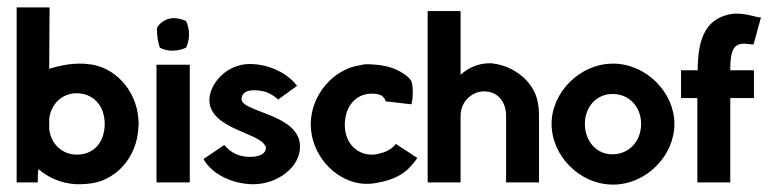

<svg xmlns="http://www.w3.org/2000/svg" viewBox="-20 -493 2106 519"><path d="M25 0H82C82 -5 82 -28 84 -36C109 -14 142 2 185 5C194 5 205 5 215 4C292 -1 350 -67 354 -147C355 -156 355 -164 354 -173C348 -249 290 -315 215 -320C209 -321 202 -321 195 -321C170 -321 141 -316 113 -307L114 -473H25ZM113 -143V-173C119 -214 149 -241 188 -241C232 -240 263 -208 263 -158C263 -108 233 -75 188 -75C149 -75 119 -102 113 -143Z M403 0H493V-318H403ZM404 -416C404 -397 407 -380 412 -364C422 -359 433 -356 446 -356C459 -356 472 -359 483 -364C488 -375 491 -387 491 -400C491 -413 488 -426 483 -436C473 -441 461 -444 449 -444C429 -444 410 -431 404 -416Z M530 -63C554 -20 612 5 665 5C731 5 791 -42 791 -96C792 -185 633 -189 633 -225C633 -238 642 -249 666 -249C691 -249 711 -243 732 -224L783 -261C754 -299 702 -320 655 -320C593 -320 546 -267 546 -222C547 -144 684 -134 697 -98C699 -97 699 -96 699 -94C699 -80 686 -69 656 -69C627 -69 605 -79 586 -101Z M820 -157C820 -78 881 -7 955 3C971 5 988 4 1005 0C1040 -6 1067 -21 1082 -35C1094 -47 1103 -58 1108 -66L1050 -104C1042 -93 1027 -83 1009 -79C998 -75 985 -74 973 -76C937 -82 912 -112 912 -157C913 -202 937 -233 973 -239C988 -241 1001 -240 1013 -234C1015 -232 1017 -229 1019 -227L1023 -219L1092 -211C1096 -223 1098 -255 1092 -274C1084 -288 1050 -314 997 -318C986 -319 974 -320 964 -319L955 -317C881 -307 820 -236 820 -157Z M1136 0H1225V-180C1225 -217 1254 -246 1289 -246C1326 -246 1348 -217 1348 -180V0H1437V-182C1437 -194 1436 -205 1434 -215C1424 -274 1368 -314 1315 -321C1311 -322 1307 -322 1303 -322C1274 -322 1246 -310 1225 -291V-463H1136Z M1471 -158C1471 -72 1547 6 1637 6C1727 6 1803 -72 1803 -158C1803 -243 1727 -321 1637 -321C1548 -321 1471 -244 1471 -158ZM1561 -158C1561 -205 1593 -239 1636 -239C1680 -239 1713 -205 1713 -158C1713 -111 1680 -76 1636 -76C1593 -75 1561 -111 1561 -158Z M1821 -228H1865V0H1954V-228H2018V-303H1954C1954 -342 1958 -370 1982 -374C1996 -377 2010 -372 2017 -373L2037 -446C2025 -445 1999 -458 1962 -456C1890 -446 1866 -393 1866 -303H1821Z"/></svg>

Font: Rabbid Highway Sign II Hop
Style: Regular
Weight: 400
Foundry: Cannot Into Space Fonts
Version: Version 0.277